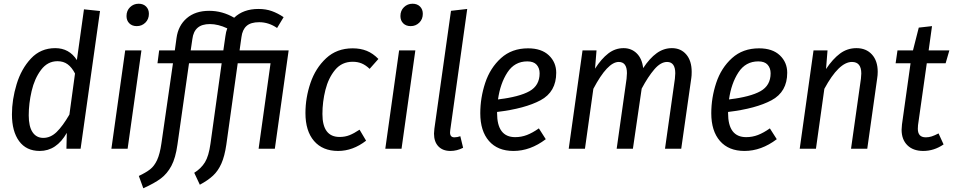

<svg xmlns="http://www.w3.org/2000/svg" viewBox="-20 -797 5109 1029"><path d="M516 -738 412 0H336L338 -85Q283 12 193 12Q121 12 82.5 -40.5Q44 -93 44 -184Q44 -263 69 -345.5Q94 -428 146 -483.5Q198 -539 276 -539Q351 -539 392 -475L430 -747ZM134 -179Q134 -119 154.5 -88.5Q175 -58 212 -58Q251 -58 283.5 -89.5Q316 -121 352 -183L382 -403Q365 -436 342.5 -452.5Q320 -469 288 -469Q235 -469 200 -422.5Q165 -376 149.5 -309Q134 -242 134 -179Z M664 0H577L651 -527H738ZM658 -711Q658 -740 677 -758.5Q696 -777 723 -777Q748 -777 763 -762Q778 -747 778 -723Q778 -694 759 -675.5Q740 -657 713 -657Q688 -657 673 -672Q658 -687 658 -711Z M1453 0H1366L1430 -458H1254L1193 -22Q1184 40 1166.5 79.5Q1149 119 1121.5 144.5Q1094 170 1051 193L1021 129Q1058 106 1078.5 72.5Q1099 39 1108 -27L1168 -458H993L931 -22Q921 50 898.5 92Q876 134 842 159.5Q808 185 748 212L724 146Q762 128 784.5 110.5Q807 93 822 60.5Q837 28 845 -28L907 -458H824L833 -527H917L926 -593Q935 -660 981 -699.5Q1027 -739 1101 -739Q1172 -739 1235 -702Q1284 -749 1365 -749Q1405 -749 1437 -737.5Q1469 -726 1500 -705L1465 -647Q1420 -678 1369 -678Q1324 -678 1301.5 -658Q1279 -638 1274 -598L1264 -527H1527ZM1188 -603Q1191 -627 1198 -645Q1149 -668 1105 -668Q1062 -668 1039 -648Q1016 -628 1011 -588L1002 -527H1177Z M2008 -481 1961 -428Q1940 -448 1918.5 -457Q1897 -466 1870 -466Q1812 -466 1776 -422.5Q1740 -379 1724 -315Q1708 -251 1708 -186Q1708 -63 1800 -63Q1829 -63 1853 -72.5Q1877 -82 1907 -102L1942 -43Q1871 12 1792 12Q1709 12 1663 -41.5Q1617 -95 1617 -191Q1617 -273 1644 -352.5Q1671 -432 1728 -485Q1785 -538 1870 -538Q1912 -538 1945.5 -524.5Q1979 -511 2008 -481Z M2132 0H2045L2119 -527H2206ZM2126 -711Q2126 -740 2145 -758.5Q2164 -777 2191 -777Q2216 -777 2231 -762Q2246 -747 2246 -723Q2246 -694 2227 -675.5Q2208 -657 2181 -657Q2156 -657 2141 -672Q2126 -687 2126 -711Z M2393 -99 2392 -87Q2392 -61 2415 -61Q2431 -61 2447 -67L2462 -5Q2429 12 2394 12Q2353 12 2329.5 -12.5Q2306 -37 2306 -81Q2306 -89 2308 -107L2397 -739L2484 -749Z M2644 -197V-191Q2644 -62 2741 -62Q2774 -62 2804 -73.5Q2834 -85 2868 -109L2905 -51Q2822 12 2732 12Q2647 12 2600.5 -41.5Q2554 -95 2554 -190Q2554 -273 2580.5 -353Q2607 -433 2665 -485.5Q2723 -538 2810 -538Q2882 -538 2921.5 -500.5Q2961 -463 2961 -407Q2961 -305 2877.5 -260Q2794 -215 2644 -197ZM2649 -264Q2764 -278 2818 -308.5Q2872 -339 2872 -404Q2872 -432 2856 -450Q2840 -468 2806 -468Q2738 -468 2699.5 -409Q2661 -350 2649 -264Z M3687 -412Q3687 -391 3685 -379L3631 0H3544L3597 -375Q3599 -397 3599 -404Q3599 -465 3555 -465Q3521 -465 3487 -425.5Q3453 -386 3419 -322L3372 0H3285L3338 -375Q3340 -397 3340 -405Q3340 -465 3296 -465Q3236 -465 3160 -321L3115 0H3028L3102 -527H3177L3169 -429Q3203 -482 3240 -510.5Q3277 -539 3322 -539Q3364 -539 3392.5 -511Q3421 -483 3427 -432Q3462 -485 3499.5 -512Q3537 -539 3581 -539Q3629 -539 3658 -505Q3687 -471 3687 -412Z M3882 -197V-191Q3882 -62 3979 -62Q4012 -62 4042 -73.5Q4072 -85 4106 -109L4143 -51Q4060 12 3970 12Q3885 12 3838.5 -41.5Q3792 -95 3792 -190Q3792 -273 3818.5 -353Q3845 -433 3903 -485.5Q3961 -538 4048 -538Q4120 -538 4159.5 -500.5Q4199 -463 4199 -407Q4199 -305 4115.5 -260Q4032 -215 3882 -197ZM3887 -264Q4002 -278 4056 -308.5Q4110 -339 4110 -404Q4110 -432 4094 -450Q4078 -468 4044 -468Q3976 -468 3937.5 -409Q3899 -350 3887 -264Z M4684 -412Q4684 -394 4681 -376L4628 0H4541L4594 -375Q4596 -395 4596 -403Q4596 -465 4546 -465Q4476 -465 4398 -321L4353 0H4266L4340 -527H4415L4407 -427Q4443 -481 4482 -510Q4521 -539 4570 -539Q4622 -539 4653 -505Q4684 -471 4684 -412Z M4900 -126Q4899 -119 4899 -107Q4899 -84 4909.5 -72.5Q4920 -61 4942 -61Q4958 -61 4973.5 -66Q4989 -71 5010 -82L5037 -23Q4986 12 4928 12Q4874 12 4843 -18.5Q4812 -49 4812 -102Q4812 -110 4814 -130L4860 -458H4780L4790 -527H4873L4904 -649L4975 -657L4957 -527H5068L5048 -458H4947Z"/></svg>

Font: Fira Sans Condensed
Style: Italic
Weight: 400
Width: 3
Italic angle: -8°
Designer: bBox Type GmbH & Carrois Corporate GbR & Edenspiekermann AG
Foundry: bBox Type GmbH & Carrois Corporate GbR & Edenspiekermann AG
Version: Version 4.301